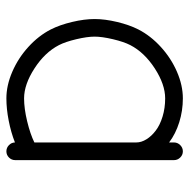

<svg xmlns="http://www.w3.org/2000/svg" viewBox="-16 -562 579 586"><g transform="rotate(90 273.0 -269.5)"><path d="M280.8 -538.6Q318.4 -538.6 353.6 -527.6Q388.9 -516.6 415.3 -496.6V-511.5Q415.3 -522.5 423.3 -530.5Q431.4 -538.6 442.4 -538.6Q453.4 -538.6 461.3 -530.5Q469.2 -522.5 469.2 -511.5V-71.8V-68.6V-26.9Q469.2 -15.9 461.3 -7.9Q453.4 0 442.4 0Q431.6 0 423.6 -7.7Q415.5 -15.4 415.3 -26.1Q384.3 -13.9 348.5 -7Q312.7 0 280.8 0Q241 0 199.3 -18.1Q157.7 -36.1 123.7 -67.1Q89.6 -98.1 70.3 -135.7Q56.4 -163.1 47.5 -200.6Q38.6 -238 38.6 -269.3Q38.6 -300.5 47.5 -337.9Q56.4 -375.2 70.3 -402.6Q89.6 -440.2 123.7 -471.3Q157.7 -502.4 199.3 -520.5Q241 -538.6 280.8 -538.6ZM280.8 -54Q311.8 -54 350.7 -63.4Q389.6 -72.8 415.3 -85.4V-396.2Q415.3 -411.9 405.6 -427.5Q396 -443.1 379 -455.9Q362.1 -468.8 336.2 -476.7Q310.3 -484.6 280.8 -484.6Q238.3 -484.6 189.3 -452.9Q140.4 -421.1 118.2 -378.2Q108.2 -358.9 100.2 -325.3Q92.3 -291.7 92.3 -269.3Q92.3 -246.8 100.2 -213.3Q108.2 -179.7 118.2 -160.4Q140.4 -117.4 189.3 -85.7Q238.3 -54 280.8 -54Z"/></g></svg>

Font: Tecnico
Style: Fino
Weight: 400
Version: Version 1.3